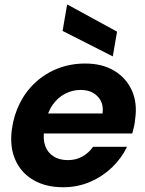

<svg xmlns="http://www.w3.org/2000/svg" viewBox="-20 -775 611 807"><path d="M246 12Q172 12 120 -18.5Q68 -49 44 -104Q20 -159 30 -232Q38 -291 63.5 -341.5Q89 -392 130 -429.5Q171 -467 224 -487.5Q277 -508 338 -508Q410 -508 460.5 -477.5Q511 -447 534.5 -394Q558 -341 548 -274Q547 -260 543.5 -244Q540 -228 536 -214H125L140 -298H411Q415 -329 404 -350.5Q393 -372 371.5 -384.5Q350 -397 319 -397Q285 -397 254.5 -381.5Q224 -366 202 -335.5Q180 -305 171 -257L166 -228Q160 -190 170 -162Q180 -134 204.5 -118Q229 -102 265 -102Q300 -102 327 -117.5Q354 -133 371 -158H514Q491 -110 451 -71.5Q411 -33 358.5 -10.5Q306 12 246 12ZM454 -538 243 -645 262 -755H265L472 -642Z"/></svg>

Font: DM Sans 36pt ExtraBold
Style: Italic
Weight: 800
Italic angle: -10°
Designer: Colophon Foundry, Jonny Pinhorn
Foundry: Colophon Foundry
Version: Version 4.004;gftools[0.9.30]